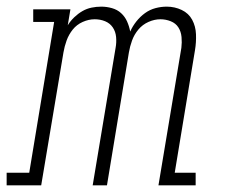

<svg xmlns="http://www.w3.org/2000/svg" viewBox="-57 -558 677 578"><path d="M-37 0V-38H31L106 -492H43V-530H155L147 -482Q155 -495 166.5 -506Q178 -517 191 -524.5Q204 -532 218.5 -535Q233 -538 248 -538Q264 -538 280 -533.5Q296 -529 307.5 -518.5Q319 -508 325.5 -493.5Q332 -479 335 -463Q342 -479 353.5 -493.5Q365 -508 379.5 -518.5Q394 -529 411 -533.5Q428 -538 445 -538Q469 -538 490 -528Q511 -518 521.5 -498.5Q532 -479 533 -455Q534 -431 530 -407L469 -38H532V0H420L489 -414Q491 -430 489.5 -446.5Q488 -463 480 -475.5Q472 -488 457 -494Q442 -500 426 -500Q408 -500 390 -492Q372 -484 359.5 -469Q347 -454 340.5 -436Q334 -418 331 -400L265 0H222L291 -414Q294 -430 292.5 -446.5Q291 -463 282.5 -475.5Q274 -488 259.5 -494Q245 -500 228 -500Q210 -500 192 -492Q174 -484 162 -469Q150 -454 143.5 -436Q137 -418 134 -400L67 0Z"/></svg>

Font: Iosevka Curly Slab XLtExObl
Style: Regular
Weight: 200
Width: 7
Italic angle: -9°
Monospace: yes
Designer: Belleve Invis
Foundry: Belleve Invis
Version: Version 11.0.0; ttfautohint (v1.8.3)